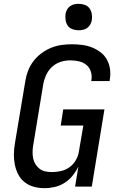

<svg xmlns="http://www.w3.org/2000/svg" viewBox="-20 -974 640 1002"><path d="M213 8Q184 8 157.5 1Q131 -6 109.5 -22.5Q88 -39 75.5 -63Q63 -87 57.5 -114Q52 -141 52.5 -169.5Q53 -198 58 -227L112 -550Q116 -577 126 -603.5Q136 -630 153.5 -653.5Q171 -677 195 -695Q219 -713 245.5 -724Q272 -735 299.5 -739Q327 -743 355 -743Q382 -743 409 -739.5Q436 -736 460 -726.5Q484 -717 504.5 -701.5Q525 -686 537.5 -663.5Q550 -641 554 -614.5Q558 -588 553 -560L552 -551H456L457 -556Q461 -579 454 -600.5Q447 -622 430.5 -635.5Q414 -649 392 -654Q370 -659 348 -659Q331 -659 314.5 -656Q298 -653 282 -645.5Q266 -638 252.5 -626Q239 -614 230 -599.5Q221 -585 215 -568.5Q209 -552 206 -536L153 -214Q150 -196 150 -179Q150 -162 153.5 -145.5Q157 -129 166 -115.5Q175 -102 187.5 -92.5Q200 -83 217 -79.5Q234 -76 251 -76Q275 -76 299 -81.5Q323 -87 343.5 -102Q364 -117 376.5 -139.5Q389 -162 392 -185L415 -319H297L310 -403H525L459 0H372L389 -105Q377 -80 359 -57.5Q341 -35 317.5 -20Q294 -5 266.5 1.5Q239 8 213 8ZM390 -816Q374 -816 358.5 -821.5Q343 -827 334 -839.5Q325 -852 322.5 -868.5Q320 -885 322 -902Q324 -913 330 -924Q336 -935 346 -942Q356 -949 367.5 -951.5Q379 -954 391 -954Q407 -954 422.5 -948.5Q438 -943 447 -930.5Q456 -918 459 -901.5Q462 -885 459 -868Q457 -857 451 -846Q445 -835 435 -828Q425 -821 413.5 -818.5Q402 -816 390 -816Z"/></svg>

Font: Iosevka Aile Medium Oblique
Style: Regular
Weight: 500
Italic angle: -9°
Designer: Belleve Invis
Foundry: Belleve Invis
Version: Version 31.1.0; ttfautohint (v1.8.4)